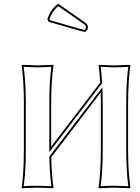

<svg xmlns="http://www.w3.org/2000/svg" viewBox="-20 -990 740 1013"><path d="M106 -444.8Q106 -559.6 94.2 -645L96.2 -647.9Q97.7 -647.9 178.2 -645Q178.2 -645 261.2 -647.9L262.2 -645Q250.5 -564.9 250 -444.8V-216.3L508.8 -554.2Q505.9 -604.5 500 -645L502 -647.9Q503.4 -647.9 584 -645Q584 -645 667 -647.9L668 -645Q656.2 -564.9 655.8 -444.8V-200.2Q655.8 -85.4 668 0L666 2.9Q664.6 2.9 584 0Q584 0 501 2.9L500 0Q511.7 -81.5 512.2 -200.2V-444.8Q512.2 -472.7 511.2 -501.5L250.5 -160.6Q252.4 -68.8 262.2 0L259.8 2.9Q258.3 2.9 178.2 0Q178.2 0 95.2 2.9L94.2 0Q106 -81.5 106 -200.2ZM287.1 -970.2 429.2 -871.1Q443.8 -859.9 443.8 -847.2Q443.8 -832 432.6 -823.7Q429.7 -822.3 428.2 -821.8Q418.9 -822.3 389.2 -831.1L236.8 -875L230 -889.2Q247.6 -942.4 287.1 -970.2ZM116.2 -444.8V-200.2Q116.2 -87.4 105 -7.8Q149.4 -10.3 178.2 -9.8Q207 -9.8 251 -7.3Q242.2 -75.7 240.2 -160.6V-164.1L520.5 -529.8L521 -501Q522 -471.2 522 -444.8V-200.2Q522 -87.4 511.2 -7.8Q555.7 -10.3 584 -9.8Q612.8 -9.8 656.7 -7.3Q646 -91.8 646 -200.2V-444.8Q646 -558.1 656.7 -637.2Q612.3 -634.8 584 -634.8Q555.2 -634.8 511.2 -637.7Q516.1 -599.1 518.6 -554.7L519 -551.3L240.2 -187V-444.8Q240.2 -558.1 251 -637.2Q206.5 -634.8 178.2 -634.8Q149.4 -634.8 105 -637.7Q116.2 -552.7 116.2 -444.8ZM287.1 -957.5Q255.9 -931.6 240.7 -889.6L244.1 -883.3L391.6 -840.8Q420.9 -832.5 427.2 -832Q432.6 -837.4 434.1 -847.2Q432.1 -856.4 423.3 -862.8Z"/></svg>

Font: Linux Biolinum Outline O
Style: Bold
Weight: 700
Designer: Philipp H. Poll
Foundry: Philipp H. Poll
Version: Version 0.9.2